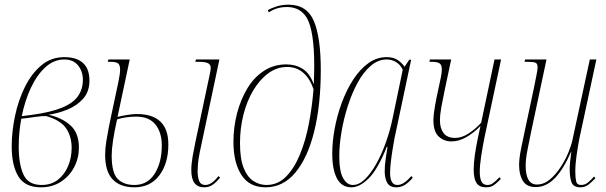

<svg xmlns="http://www.w3.org/2000/svg" viewBox="-20 -790 2589 820"><path d="M154 10Q87 10 58.5 -36.5Q30 -83 30 -165Q30 -227 44 -294Q58 -361 86 -418Q114 -475 156 -510.5Q198 -546 255 -546Q307 -546 334.5 -521Q362 -496 362 -446Q362 -399 335.5 -369Q309 -339 269 -322.5Q229 -306 187 -300Q245 -287 281 -254.5Q317 -222 317 -160Q317 -115 297 -76.5Q277 -38 240.5 -14Q204 10 154 10ZM113 -299Q196 -310 244.5 -330Q293 -350 313.5 -380Q334 -410 334 -449Q334 -485 313.5 -510.5Q293 -536 255 -536Q210 -536 173.5 -502.5Q137 -469 111.5 -414Q86 -359 73 -294ZM158 0Q199 0 227.5 -22.5Q256 -45 271 -81Q286 -117 286 -159Q286 -206 263 -241Q240 -276 178 -294Q157 -295 125.5 -290Q94 -285 71 -283Q66 -257 63 -227.5Q60 -198 60 -163Q60 -88 80.5 -44Q101 0 158 0Z M554 10Q494 10 461.5 -23.5Q429 -57 429 -129Q429 -155 434 -186.5Q439 -218 445 -248Q451 -278 455 -296L486 -442Q493 -477 493 -492Q493 -512 484.5 -519Q476 -526 452 -526H440L443 -536H534L482 -291Q503 -296 525.5 -299.5Q548 -303 564 -303Q699 -303 699 -173Q699 -92 660.5 -41Q622 10 554 10ZM554 0Q610 0 640.5 -48Q671 -96 671 -169Q671 -224 644 -258Q617 -292 561 -292Q543 -292 520 -289Q497 -286 480 -280Q457 -177 457 -126Q457 -52 482.5 -26Q508 0 554 0ZM852 10Q797 10 797 -63Q797 -89 802.5 -121Q808 -153 814 -181L877 -478Q880 -492 880 -500Q880 -513 869.5 -519.5Q859 -526 829 -526H814L817 -536H917L833 -139Q827 -109 825.5 -90Q824 -71 824 -60Q824 -32 831 -16Q838 0 857 0Q884 0 913 -38L920 -31Q904 -12 888.5 -1Q873 10 852 10Z M1114 10Q1045 10 1011 -43Q977 -96 977 -184Q977 -246 992 -304.5Q1007 -363 1035.5 -411Q1064 -459 1106.5 -487Q1149 -515 1203 -515Q1242 -515 1272.5 -496Q1303 -477 1320 -430Q1328 -599 1304.5 -679.5Q1281 -760 1205 -760Q1161 -760 1128 -737L1124 -747Q1138 -755 1161 -762.5Q1184 -770 1212 -770Q1291 -770 1320.5 -700Q1350 -630 1350 -492Q1350 -342 1322 -229Q1294 -116 1241.5 -53Q1189 10 1114 10ZM1118 0Q1166 0 1201 -35Q1236 -70 1260.5 -129Q1285 -188 1299 -261Q1313 -334 1319 -409Q1304 -454 1275.5 -479Q1247 -504 1206 -504Q1163 -504 1126.5 -477.5Q1090 -451 1062.5 -405.5Q1035 -360 1020 -301.5Q1005 -243 1005 -179Q1005 -112 1020.5 -73Q1036 -34 1062 -17Q1088 0 1118 0Z M1481 10Q1439 10 1419 -28Q1399 -66 1399 -134Q1399 -185 1409.5 -241.5Q1420 -298 1440 -352Q1460 -406 1488.5 -450Q1517 -494 1553 -520Q1589 -546 1631 -546Q1660 -546 1678 -534Q1696 -522 1708 -505L1728 -535H1736L1665 -200Q1661 -179 1656.5 -151Q1652 -123 1649 -96.5Q1646 -70 1646 -52Q1646 0 1677 0Q1691 0 1705.5 -9.5Q1720 -19 1737 -38L1743 -31Q1727 -12 1710 -1Q1693 10 1673 10Q1645 10 1634 -9Q1623 -28 1623 -58Q1623 -82 1627 -110Q1631 -138 1635 -163H1632Q1593 -66 1554.5 -28Q1516 10 1481 10ZM1487 0Q1513 0 1538 -24Q1563 -48 1586 -88.5Q1609 -129 1627 -179Q1645 -229 1656 -281L1700 -492Q1690 -514 1671.5 -525Q1653 -536 1631 -536Q1595 -536 1563.5 -509Q1532 -482 1507.5 -437Q1483 -392 1465.5 -337.5Q1448 -283 1438.5 -227Q1429 -171 1429 -123Q1429 -58 1445.5 -29Q1462 0 1487 0Z M2056 10Q2027 10 2015 -8.5Q2003 -27 2003 -66Q2003 -93 2008 -128Q2013 -163 2021 -201L2032 -252Q2004 -223 1972 -204.5Q1940 -186 1908 -186Q1876 -186 1853.5 -207Q1831 -228 1831 -277Q1831 -291 1834 -313Q1837 -335 1844 -371L1851 -404Q1858 -436 1862.5 -458Q1867 -480 1867 -493Q1867 -513 1857 -519.5Q1847 -526 1825 -526H1814L1816 -536H1907L1880 -409Q1871 -366 1865 -333.5Q1859 -301 1859 -275Q1859 -242 1874.5 -221.5Q1890 -201 1924 -201Q1953 -201 1983 -221Q2013 -241 2035 -266L2092 -536H2120L2049 -202Q2041 -162 2035 -123Q2029 -84 2029 -56Q2029 -30 2036 -15Q2043 0 2062 0Q2074 0 2085 -7.5Q2096 -15 2113 -33L2119 -26Q2102 -8 2089 1Q2076 10 2056 10Z M2459 10Q2429 10 2421 -11Q2413 -32 2413 -69Q2413 -81 2414.5 -96Q2416 -111 2420 -142H2419Q2387 -68 2350 -29.5Q2313 9 2268 9Q2230 9 2213.5 -17Q2197 -43 2197 -85Q2197 -114 2205.5 -155.5Q2214 -197 2221 -230L2260 -413Q2265 -439 2270.5 -465.5Q2276 -492 2276 -502Q2276 -518 2267.5 -522Q2259 -526 2233 -526H2220L2223 -536H2314L2249 -230Q2242 -196 2233.5 -153.5Q2225 -111 2225 -83Q2225 -2 2273 -2Q2303 -2 2328.5 -23.5Q2354 -45 2374.5 -76.5Q2395 -108 2408 -140Q2421 -172 2425 -193L2499 -536H2527L2455 -201Q2448 -166 2442.5 -127Q2437 -88 2437 -57Q2437 -32 2440.5 -16Q2444 0 2462 0Q2478 0 2491 -10.5Q2504 -21 2517 -36L2523 -29Q2510 -15 2494.5 -2.5Q2479 10 2459 10Z"/></svg>

Font: Noto Serif Display ExtraCondensed Thin
Style: Italic
Weight: 100
Width: 2
Italic angle: -12°
Designer: Monotype Design Team
Foundry: Monotype Imaging Inc.
Version: Version 2.009